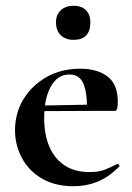

<svg xmlns="http://www.w3.org/2000/svg" viewBox="-20 -633 458 665"><path d="M235 12Q170 12 124.5 -15Q79 -42 55.5 -86.5Q32 -131 32 -182Q32 -241 61 -289Q90 -337 141 -366Q192 -395 258 -395Q317 -395 352.5 -368Q388 -341 388 -280Q388 -267 386 -258Q384 -249 377 -249H281Q283 -306 270 -340.5Q257 -375 220 -375Q180 -375 156.5 -334Q133 -293 133 -225Q133 -167 151 -125Q169 -83 204 -60Q239 -37 290 -37Q320 -37 340.5 -44.5Q361 -52 386 -65Q388 -67 391.5 -63Q395 -59 393 -56Q356 -19 317.5 -3.5Q279 12 235 12ZM98 -248 97 -267 316 -271V-249ZM235 -495Q207 -495 190.5 -511Q174 -527 174 -556Q174 -582 190.5 -597.5Q207 -613 235 -613Q263 -613 278 -597.5Q293 -582 293 -556Q293 -495 235 -495Z"/></svg>

Font: Cormorant Garamond Light
Style: Regular
Weight: 300
Designer: Christian Thalmann (Catharsis Fonts)
Foundry: Catharsis Fonts
Version: Version 4.001